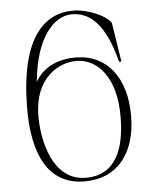

<svg xmlns="http://www.w3.org/2000/svg" viewBox="-52 -760 664 819"><g transform="rotate(-5 279.5 -350.0)"><path d="M499 -244C501 -410 417 -514 288 -515C221 -516 150 -494 111 -426C128 -612 207 -701 286 -700C357 -699 424 -653 468 -481H478L452 -648C433 -680 356 -714 293 -715C166 -716 63 -616 60 -322C58 -109 128 14 277 15C417 16 498 -86 499 -244ZM105 -281C106 -446 214 -501 288 -500C376 -499 456 -416 454 -244C453 -107 411 1 283 0C139 -1 104 -181 105 -281Z"/></g></svg>

Font: Sprat Condensed Thin
Style: Regular
Weight: 100
Width: 3
Designer: Ethan Nakache
Foundry: Collletttivo
Version: Version 2.000;Glyphs 3.2 (3217)